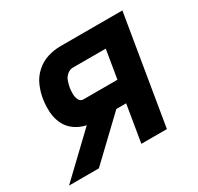

<svg xmlns="http://www.w3.org/2000/svg" viewBox="-145 -672 840 814"><g transform="rotate(-30 275.5 -265.0)"><path d="M-25 0H121L311 -181H359L329 0H454L542 -530H239Q208 -530 176.5 -520.5Q145 -511 119.5 -488Q94 -465 81 -435Q68 -405 63 -374Q58 -342 60 -310.5Q62 -279 75 -252Q88 -225 113 -207.5Q138 -190 168 -184ZM377 -286H211Q196 -286 189.5 -299.5Q183 -313 183 -328Q183 -343 185 -358Q188 -373 193 -388Q198 -403 211 -414Q224 -425 239 -425H400Z"/></g></svg>

Font: Iosevka Sparkle Oblique
Style: Bold
Weight: 700
Italic angle: -9°
Designer: Belleve Invis
Foundry: Belleve Invis
Version: Version 4.5.0; ttfautohint (v1.8.3)